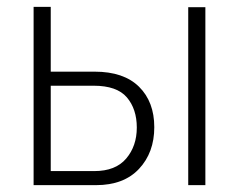

<svg xmlns="http://www.w3.org/2000/svg" viewBox="-20 -540 698 560"><path d="M78 0V-520H128V-331H256Q341 -331 385.5 -287Q430 -243 430 -169Q430 -95 385.5 -47.5Q341 0 260 0ZM529 0V-519H579V0ZM128 -41H255Q317 -41 348 -77.5Q379 -114 379 -168Q379 -222 350 -256Q321 -290 253 -290H128Z"/></svg>

Font: Raleway-v4020 Light
Style: Regular
Weight: 300
Designer: Matt McInerney, Pablo Impallari, Rodrigo Fuenzalida
Foundry: Matt McInerney, Pablo Impallari, Rodrigo Fuenzalida
Version: Version 4.020;PS 004.020;hotconv 1.0.88;makeotf.lib2.5.64775